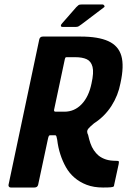

<svg xmlns="http://www.w3.org/2000/svg" viewBox="-20 -836 593 856"><path d="M28 0Q23 0 20 -3.5Q17 -7 18 -12L155 -660Q158 -673 171 -673H340Q418 -673 463 -652.5Q508 -632 521 -587Q534 -542 517 -465Q507 -411 477 -364Q447 -317 399 -286Q383 -273 373.5 -262Q364 -251 373 -234Q377 -215 383 -197.5Q389 -180 398.5 -166Q408 -152 420 -142Q434 -131 452.5 -125Q471 -119 498 -119Q508 -119 509.5 -117Q511 -115 509 -104L489 -12Q489 -6 486 -4Q483 -2 473 -1Q463 0 439 0Q398 0 366.5 -12Q335 -24 311 -45Q289 -64 274 -90.5Q259 -117 249 -148Q239 -179 235 -213Q234 -215 232.5 -224Q231 -233 226 -233H203Q200 -233 198 -230Q196 -227 194 -218L150 -12Q147 0 133 0ZM221 -346Q220 -338 228 -338H267Q312 -338 344 -371.5Q376 -405 388 -464Q399 -513 392.5 -538Q386 -563 366.5 -572Q347 -581 316 -581H278Q274 -581 272.5 -580Q271 -579 269 -572ZM319 -716H259Q252 -716 251.5 -721Q251 -726 257 -732L320 -804Q327 -811 330.5 -813.5Q334 -816 344 -816H437Q442 -816 445 -811Q448 -806 443 -803L344 -728Q336 -722 331 -719Q326 -716 319 -716Z"/></svg>

Font: Glory
Style: Bold Italic
Weight: 700
Italic angle: -12°
Version: Version 1.011